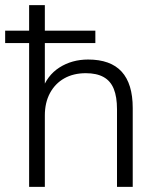

<svg xmlns="http://www.w3.org/2000/svg" viewBox="-33 -725 613 745"><path d="M80 0V-558H-13V-606H80V-705H141V-606H337V-558H141V-372H129Q149 -432 197.5 -463Q246 -494 309 -494Q396 -494 439 -447Q482 -400 482 -306V0H421V-301Q421 -349 408.5 -380Q396 -411 369 -426Q342 -441 300 -441Q252 -441 216.5 -421Q181 -401 161 -364Q141 -327 141 -277V0Z"/></svg>

Font: Nunito Sans 12pt Light
Style: Regular
Weight: 300
Designer: Vernon Adams
Foundry: Vernon Adams
Version: Version 3.101;gftools[0.9.27]